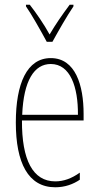

<svg xmlns="http://www.w3.org/2000/svg" viewBox="-20 -783 420 813"><path d="M178 -606H202C228 -653 262 -713 291 -756V-763H275C241 -717 216 -681 190 -637C166 -681 132 -730 106 -763H90V-756C112 -725 151 -656 178 -606ZM195 -537C94 -537 47 -429 47 -264C47 -94 99 10 214 10C255 10 290 -3 318 -22V-52C283 -27 249 -15 214 -15C119 -15 72 -106 73 -273H334V-301C334 -421 300 -537 195 -537ZM195 -512C278 -512 311 -414 310 -297H74C80 -442 125 -512 195 -512Z"/></svg>

Font: Noto Sans Ethiopic ExtraCondensed Thin
Style: Regular
Weight: 100
Width: 2
Designer: Monotype Design Team
Foundry: Monotype Imaging Inc.
Version: Version 2.102